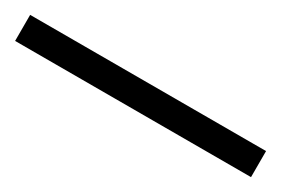

<svg xmlns="http://www.w3.org/2000/svg" viewBox="-11 -93 513 351"><g transform="rotate(30 246.0 82.5)"><path d="M-3 110V55H495V110Z"/></g></svg>

Font: REM Light
Style: Regular
Weight: 300
Designer: Octavio Pardo
Foundry: Ashler Design
Version: Version 1.005;gftools[0.9.28]